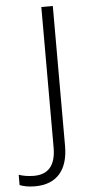

<svg xmlns="http://www.w3.org/2000/svg" viewBox="-148 -749 460 966"><g transform="rotate(-5 82.0 -266.0)"><path d="M-11 182C101 182 157 112 157 -7V-714H99V-5C99 86 61 129 -12 129C-41 129 -68 124 -88 117V169C-70 176 -46 182 -11 182Z"/></g></svg>

Font: Noto Sans Sinhala UI Light
Style: Regular
Weight: 300
Designer: Jelle Bosma - Monotype Design Team
Foundry: Monotype Imaging Inc.
Version: Version 2.006